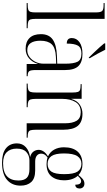

<svg xmlns="http://www.w3.org/2000/svg" viewBox="393 -1199 1046 1872"><g transform="rotate(90 916.0 -263.0)"><path d="M10 0V-10H25Q57 -10 73.5 -15.5Q90 -21 95.5 -37Q101 -53 101 -85V-674Q101 -723 86.5 -736.5Q72 -750 30 -750H10V-760H164V-87Q164 -54 169.5 -37.5Q175 -21 191.5 -15.5Q208 -10 241 -10H255V0Z M454 10Q388 10 350.5 -28Q313 -66 313 -139Q313 -217 365.5 -254Q418 -291 524 -295L601 -298V-377Q601 -458 582 -496Q563 -534 502 -534Q445 -534 425 -500Q405 -466 405 -391Q351 -391 351 -440Q351 -486 391.5 -515Q432 -544 505 -544Q586 -544 624.5 -504Q663 -464 663 -375V-87Q663 -40 674 -25Q685 -10 719 -10H723V0H604V-107H602Q586 -55 548 -22.5Q510 10 454 10ZM469 -6Q507 -6 536.5 -28.5Q566 -51 583.5 -87Q601 -123 601 -166V-288L534 -285Q446 -281 411.5 -244Q377 -207 377 -134Q377 -73 399.5 -39.5Q422 -6 469 -6ZM541 -606Q519 -628 492 -656.5Q465 -685 440.5 -712Q416 -739 403 -756V-766H465Q481 -732 503.5 -691.5Q526 -651 547 -616V-606Z M795 0V-10H807Q839 -10 855 -16Q871 -22 876.5 -39Q882 -56 882 -90V-447Q882 -481 876.5 -498Q871 -515 856 -520.5Q841 -526 811 -526H800V-536H943V-436H945Q962 -493 1001.5 -518.5Q1041 -544 1089 -544Q1169 -544 1207 -498.5Q1245 -453 1245 -356V-90Q1245 -56 1250 -39Q1255 -22 1270 -16Q1285 -10 1315 -10H1322V0H1182V-375Q1182 -445 1158 -486Q1134 -527 1074 -527Q1005 -527 974.5 -476Q944 -425 944 -347V-90Q944 -56 949.5 -39Q955 -22 970.5 -16Q986 -10 1017 -10H1025V0Z M1565 240Q1473 240 1425.5 201.5Q1378 163 1378 95Q1378 41 1415.5 7.5Q1453 -26 1512 -33Q1475 -43 1458 -66Q1441 -89 1441 -117Q1441 -141 1456.5 -164.5Q1472 -188 1505 -208Q1462 -227 1439 -268Q1416 -309 1416 -363Q1416 -450 1458 -497Q1500 -544 1581 -544Q1645 -544 1687 -505Q1703 -527 1723.5 -545Q1744 -563 1771 -563Q1794 -563 1806 -549Q1818 -535 1818 -516Q1818 -497 1808.5 -485.5Q1799 -474 1781 -474Q1781 -531 1746 -531Q1723 -531 1694 -498Q1714 -477 1726 -443Q1738 -409 1738 -364Q1738 -288 1699 -241Q1660 -194 1580 -194Q1563 -194 1546.5 -196.5Q1530 -199 1516 -204Q1495 -189 1486.5 -174Q1478 -159 1478 -142Q1478 -114 1498.5 -98.5Q1519 -83 1555 -83H1642Q1720 -83 1755 -44.5Q1790 -6 1790 59Q1790 142 1734 191Q1678 240 1565 240ZM1578 -204Q1628 -204 1653 -240.5Q1678 -277 1678 -365Q1678 -458 1653 -496Q1628 -534 1577 -534Q1529 -534 1502.5 -494.5Q1476 -455 1476 -364Q1476 -279 1502 -241.5Q1528 -204 1578 -204ZM1571 230Q1658 230 1699 191.5Q1740 153 1740 80Q1740 25 1714 -1Q1688 -27 1630 -27H1543Q1496 -27 1462.5 3Q1429 33 1429 97Q1429 160 1464.5 195Q1500 230 1571 230Z"/></g></svg>

Font: Noto Serif Display SemiCondensed Light
Style: Regular
Weight: 300
Width: 4
Designer: Monotype Design Team
Foundry: Monotype Imaging Inc.
Version: Version 2.009